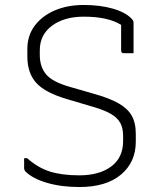

<svg xmlns="http://www.w3.org/2000/svg" viewBox="-20 -736 640 772"><path d="M317 -716Q382 -716 433 -701.5Q484 -687 509 -661Q517 -653 517 -645V-522H478Q467 -522 467 -533V-636Q414 -669 317 -669Q238 -669 189 -632.5Q140 -596 140 -534V-515Q140 -468 165 -437.5Q190 -407 260 -387L357 -359Q418 -342 455 -321.5Q492 -301 509 -272Q526 -243 526 -198V-166Q526 -84 466.5 -34Q407 16 299 16Q226 16 168.5 -1Q111 -18 83 -46Q77 -52 77 -61V-100H89Q133 -61 181.5 -46Q230 -31 299 -31Q379 -31 427 -66.5Q475 -102 475 -169V-189Q475 -221 463.5 -242Q452 -263 425 -278.5Q398 -294 349 -308L251 -337Q162 -363 126 -402.5Q90 -442 90 -509V-539Q90 -593 119.5 -632.5Q149 -672 200 -694Q251 -716 317 -716Z"/></svg>

Font: Recursive Mn Lnr St Lt
Style: Regular
Weight: 300
Monospace: yes
Version: Version 1.079;hotconv 1.0.112;makeotfexe 2.5.65598; ttfautoh